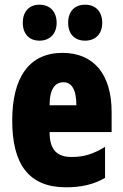

<svg xmlns="http://www.w3.org/2000/svg" viewBox="-20 -787 522 817"><path d="M77 -690C77 -642 105 -614 148 -614C193 -614 221 -644 221 -690C221 -737 193 -767 148 -767C105 -767 77 -739 77 -690ZM270 -690C270 -643 297 -614 342 -614C388 -614 415 -644 415 -690C415 -737 388 -767 342 -767C298 -767 270 -739 270 -690ZM246 -562C105 -562 32 -459 32 -274C32 -90 101 10 261 10C325 10 379 -2 427 -30V-162C376 -131 336 -119 285 -119C221 -119 191 -151 191 -225H455V-310C455 -472 378 -562 246 -562ZM250 -437C283 -437 305 -409 305 -339H191C191 -411 216 -437 250 -437Z"/></svg>

Font: Noto Sans Devanagari ExtraCondensed Black
Style: Regular
Weight: 900
Width: 2
Designer: Jelle Bosma - Monotype Design Team
Foundry: Monotype Imaging Inc.
Version: Version 2.004